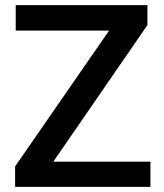

<svg xmlns="http://www.w3.org/2000/svg" viewBox="-20 -731 642 751"><path d="M188.5 -98.6H568.4V0H39.1V-80.1L406.7 -611.3H41.5V-710.9H556.6V-632.8Z"/></svg>

Font: RobotoDraft Medium
Style: Regular
Weight: 500
Version: Version 2.001152; 2014